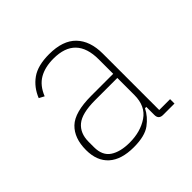

<svg xmlns="http://www.w3.org/2000/svg" viewBox="-103 -795 525 525"><g transform="rotate(-45 159.5 -532.0)"><path d="M297 -366H253Q236 -366 236 -383V-414H231Q220 -392 198.5 -376Q177 -360 134 -360Q86 -360 61 -382.5Q36 -405 36 -447Q36 -493 61.5 -517.5Q87 -542 151 -542H236V-598Q236 -687 150 -687Q117 -687 94.5 -674Q72 -661 60 -631L45 -639Q57 -669 81.5 -686.5Q106 -704 150 -704Q203 -704 229 -677Q255 -650 255 -601V-383H297ZM150 -526Q99 -526 78 -508.5Q57 -491 57 -458V-437Q57 -405 78 -391Q99 -377 135 -377Q177 -377 206.5 -397Q236 -417 236 -460V-526Z"/></g></svg>

Font: IBM Plex Sans Condensed Thin
Style: Regular
Weight: 100
Width: 3
Designer: Mike Abbink, Paul van der Laan, Pieter van Rosmalen
Foundry: Bold Monday
Version: Version 1.3